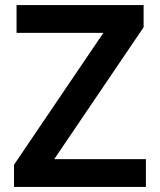

<svg xmlns="http://www.w3.org/2000/svg" viewBox="-20 -734 627 754"><path d="M553 0H35V-87L386 -605H45V-714H544V-627L193 -109H553Z"/></svg>

Font: Noto Sans Thai Looped SemiBold
Style: Regular
Weight: 600
Designer: Sasikarn Vongin, Ben Mitchell
Foundry: The Fontpad Ltd
Version: Version 1.001; ttfautohint (v1.8.4.7-5d5b)